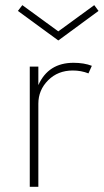

<svg xmlns="http://www.w3.org/2000/svg" viewBox="-20 -723 401 743"><path d="M128.4 0H95.2V-465.3H128.4V-393.6Q167 -480 264.6 -480Q305.2 -480 335.4 -468.3L322.3 -439Q293.9 -450.2 261.7 -450.2Q204.1 -450.2 166.3 -412.4Q128.4 -374.5 128.4 -321.8ZM49.3 -680.7 66.4 -703.1 205.6 -601.6 344.7 -703.1 361.3 -680.7 205.6 -566.4Z"/></svg>

Font: Spartan MB ExtLt
Style: Regular
Weight: 200
Designer: Matt Bailey, Mirko Velimirovic
Foundry: Matt Bailey
Version: Version 1.005